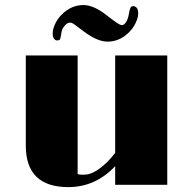

<svg xmlns="http://www.w3.org/2000/svg" viewBox="-20 -745 769 774"><path d="M255.4 9.3Q84 9.3 84 -158.2V-521.5H293V-43.5Q297.9 -41 305.2 -41H321.3Q360.4 -41 414.1 -93.8Q430.2 -109.9 444.3 -128.9V-521.5H654.3V0H444.3V-75.2Q364.7 9.3 255.4 9.3ZM229 -686.5Q267.1 -724.6 316.4 -724.6Q357.4 -724.6 409.2 -684.1L434.6 -664.6Q462.4 -643.6 471.2 -643.6Q480 -643.6 488 -655.8Q496.1 -668 499.3 -687.5Q502.4 -707 505.9 -713.6Q509.3 -720.2 517.6 -720.2Q525.9 -720.2 531.5 -712.9Q537.1 -705.6 537.1 -690.2Q537.1 -674.8 527.3 -653.6Q517.6 -632.3 500.5 -615.2Q462.4 -577.1 413.1 -577.1Q374.5 -577.1 321.8 -615.2L286.6 -641.6Q271 -653.8 263.7 -653.8Q256.3 -653.8 251.2 -650.6Q246.1 -647.5 241.2 -641.6Q230.5 -629.4 228 -616.2L225.1 -597.7Q223.1 -585.9 219.5 -584Q215.8 -582 209.7 -582Q203.6 -582 198 -588.6Q192.4 -595.2 192.4 -611.1Q192.4 -627 202.1 -648.2Q211.9 -669.4 229 -686.5Z"/></svg>

Font: Limelight
Style: Regular
Weight: 400
Designer: Nicole Fally
Foundry: Nicole Fally
Version: Version 1.002